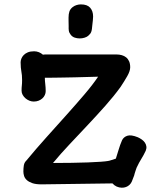

<svg xmlns="http://www.w3.org/2000/svg" viewBox="-20 -842 708 882"><path d="M74.7 0ZM87.4 -54.2Q87.4 -70.3 89.6 -83Q91.8 -95.7 101.6 -105Q146 -158.7 193.6 -211.7Q241.2 -264.6 285.6 -314.2Q330.1 -363.8 367.9 -408.2Q405.8 -452.6 430.7 -489.7L379.9 -488.3Q351.6 -487.3 324 -486.8Q296.4 -486.3 271.5 -485.8Q246.6 -485.4 226.1 -485.1Q205.6 -484.9 190.9 -484.9H186Q186 -471.2 188 -455.3Q189.9 -439.5 189.9 -423.3Q189.9 -414.1 186 -405.5Q182.1 -397 175 -390.4Q168 -383.8 157.7 -379.6Q147.5 -375.5 134.8 -375.5Q125 -375.5 115.2 -379.4Q105.5 -383.3 97.4 -390.1Q89.4 -397 84.2 -406Q79.1 -415 79.1 -425.3Q79.1 -439.5 80.3 -449.2Q81.5 -459 81.5 -474.6Q81.5 -487.3 80.6 -496.3Q79.6 -505.4 78.1 -513.9Q76.7 -522.5 75.7 -532Q74.7 -541.5 74.7 -555.7Q74.7 -563.5 78.1 -572.5Q81.5 -581.5 88.9 -589.1Q96.2 -596.7 107.9 -601.6Q119.6 -606.4 136.7 -606.4Q147.9 -606.4 158.4 -602.3Q168.9 -598.1 177.2 -590.8Q180.7 -591.3 184.3 -591.6Q188 -591.8 191.9 -591.8H515.6Q527.8 -591.8 539.3 -588.6Q550.8 -585.4 559.3 -578.6Q567.9 -571.8 573 -560.5Q578.1 -549.3 578.1 -532.7Q578.1 -516.1 564.7 -492.4Q551.3 -468.8 533.7 -442.4Q502.9 -399.9 463.4 -355.5Q423.8 -311 381.8 -266.4Q339.8 -221.7 298.6 -178Q257.3 -134.3 223.6 -93.3Q268.6 -93.3 309.6 -94Q350.6 -94.7 384.3 -95.9Q418 -97.2 441.9 -98.9Q465.8 -100.6 476.1 -102.5Q483.4 -103.5 492.4 -106.9Q501.5 -110.4 512.2 -113.3Q519 -133.8 525.1 -154.8Q531.2 -175.8 540.5 -197.3Q547.4 -212.4 564.7 -218.3Q582 -224.1 613.3 -211.4Q623 -207 631.6 -200.9Q640.1 -194.8 645.5 -187Q650.9 -179.2 652.3 -169.7Q653.8 -160.2 649.4 -149.4Q644 -137.7 639.2 -129.2Q634.3 -120.6 629.2 -112.1Q624 -103.5 618.7 -94Q613.3 -84.5 607.4 -71.3Q605 -65.4 603 -58.6Q601.1 -51.8 598.6 -44.9Q596.7 -35.2 592.8 -26.9L585.4 -7.8Q581.5 1 574.7 7.3Q567.9 13.7 558.8 17.1Q549.8 20.5 538.8 20.3Q527.8 20 516.1 15.1Q505.4 10.3 496.6 0.5L170.9 4.9Q144.5 4.9 128.4 -0.7Q112.3 -6.3 103 -14.9Q93.8 -23.4 90.6 -33.9Q87.4 -44.4 87.4 -54.2ZM345.7 -665.5Q334.5 -665.5 323.2 -669.2Q312 -672.9 304.7 -682.6Q297.4 -691.9 296.1 -701.2Q294.9 -710.4 295.4 -721.2Q294.9 -739.7 294.9 -748.8Q294.9 -757.8 294.9 -761.7Q294.9 -777.3 298.8 -789.1Q302.7 -800.8 314 -809.6Q322.3 -815.9 332 -818.8Q341.8 -821.8 351.6 -821.8Q380.9 -821.8 394.3 -806.4Q407.7 -791 407.7 -766.1Q407.7 -756.8 406.5 -748Q405.3 -739.3 404.3 -728.5Q403.3 -717.3 402.3 -709.7Q401.4 -702.1 399.4 -696.5Q397.5 -690.9 394 -686.5Q390.6 -682.1 384.8 -677.2Q378.4 -671.9 367.9 -668.7Q357.4 -665.5 345.7 -665.5Z"/></svg>

Font: Autour One
Style: Regular
Weight: 400
Version: Version 1.007; ttfautohint (v0.92) -l 24 -r 24 -G 200 -x 7 -